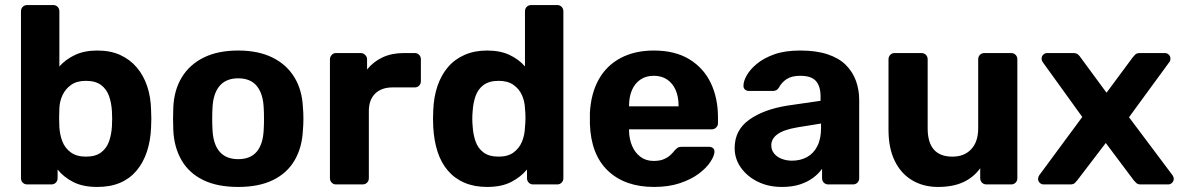

<svg xmlns="http://www.w3.org/2000/svg" viewBox="-20 -730 4685 760"><path d="M365 10Q308 10 270 -9.5Q232 -29 208 -59V-25Q208 -14 201 -7Q194 0 183 0H88Q77 0 70 -7Q63 -14 63 -25V-685Q63 -696 70 -703Q77 -710 88 -710H191Q201 -710 208 -703Q215 -696 215 -685V-467Q240 -495 277 -512.5Q314 -530 365 -530Q417 -530 455.5 -512.5Q494 -495 521 -463.5Q548 -432 562.5 -389Q577 -346 578 -294Q579 -276 579 -260.5Q579 -245 578 -226Q576 -173 561.5 -129.5Q547 -86 520.5 -54.5Q494 -23 455.5 -6.5Q417 10 365 10ZM320 -110Q358 -110 380 -126.5Q402 -143 411.5 -170Q421 -197 423 -229Q425 -260 423 -291Q421 -323 411.5 -350Q402 -377 380 -393.5Q358 -410 320 -410Q284 -410 261.5 -394Q239 -378 227.5 -353.5Q216 -329 215 -301Q214 -283 214 -264Q214 -245 215 -226Q217 -196 227 -170Q237 -144 260 -127Q283 -110 320 -110Z M923 10Q840 10 784 -17.5Q728 -45 698.5 -96Q669 -147 666 -215Q665 -235 665 -260.5Q665 -286 666 -305Q669 -374 700 -424.5Q731 -475 787 -502.5Q843 -530 923 -530Q1002 -530 1058 -502.5Q1114 -475 1145 -424.5Q1176 -374 1179 -305Q1181 -286 1181 -260.5Q1181 -235 1179 -215Q1176 -147 1146.5 -96Q1117 -45 1061 -17.5Q1005 10 923 10ZM923 -100Q972 -100 997 -130.5Q1022 -161 1024 -220Q1025 -235 1025 -260Q1025 -285 1024 -300Q1022 -358 997 -389Q972 -420 923 -420Q874 -420 848.5 -389Q823 -358 821 -300Q820 -285 820 -260Q820 -235 821 -220Q823 -161 848.5 -130.5Q874 -100 923 -100Z M1310 0Q1300 0 1293 -7Q1286 -14 1286 -25V-495Q1286 -505 1293 -512.5Q1300 -520 1310 -520H1408Q1418 -520 1425.5 -512.5Q1433 -505 1433 -495V-455Q1458 -486 1494.5 -503Q1531 -520 1579 -520H1622Q1632 -520 1639 -513Q1646 -506 1646 -495V-409Q1646 -398 1639 -391Q1632 -384 1622 -384H1534Q1490 -384 1465 -359.5Q1440 -335 1440 -290V-25Q1440 -14 1433 -7Q1426 0 1415 0Z M1908 10Q1858 10 1819 -6.5Q1780 -23 1753 -54.5Q1726 -86 1712 -129.5Q1698 -173 1695 -226Q1694 -245 1694 -260.5Q1694 -276 1695 -294Q1697 -346 1711.5 -389Q1726 -432 1752.5 -463.5Q1779 -495 1818.5 -512.5Q1858 -530 1908 -530Q1960 -530 1997 -512.5Q2034 -495 2058 -467V-685Q2058 -696 2065 -703Q2072 -710 2083 -710H2186Q2196 -710 2203 -703Q2210 -696 2210 -685V-25Q2210 -14 2203 -7Q2196 0 2186 0H2090Q2080 0 2073 -7Q2066 -14 2066 -25V-59Q2041 -29 2003 -9.5Q1965 10 1908 10ZM1954 -110Q1991 -110 2013.5 -127Q2036 -144 2046.5 -170Q2057 -196 2058 -226Q2060 -245 2060 -264Q2060 -283 2058 -301Q2057 -329 2046 -353.5Q2035 -378 2012.5 -394Q1990 -410 1954 -410Q1916 -410 1894 -393.5Q1872 -377 1862.5 -350Q1853 -323 1851 -291Q1848 -260 1851 -229Q1853 -197 1862.5 -170Q1872 -143 1894 -126.5Q1916 -110 1954 -110Z M2569 10Q2454 10 2386.5 -54Q2319 -118 2315 -240Q2315 -248 2315 -261.5Q2315 -275 2315 -283Q2319 -360 2350 -415.5Q2381 -471 2437 -500.5Q2493 -530 2568 -530Q2652 -530 2708.5 -495.5Q2765 -461 2793.5 -401.5Q2822 -342 2822 -265V-242Q2822 -232 2814.5 -225Q2807 -218 2797 -218H2470Q2470 -217 2470 -214.5Q2470 -212 2470 -210Q2471 -178 2482.5 -151.5Q2494 -125 2515.5 -109Q2537 -93 2567 -93Q2592 -93 2608 -100Q2624 -107 2634.5 -117Q2645 -127 2650 -134Q2659 -144 2664.5 -146.5Q2670 -149 2682 -149H2786Q2796 -149 2802.5 -143.5Q2809 -138 2808 -128Q2807 -112 2791.5 -88.5Q2776 -65 2746 -42.5Q2716 -20 2671.5 -5Q2627 10 2569 10ZM2470 -309H2666V-311Q2666 -347 2654.5 -373.5Q2643 -400 2621 -415Q2599 -430 2568 -430Q2537 -430 2515 -415Q2493 -400 2481.5 -373.5Q2470 -347 2470 -311Z M3075 10Q3022 10 2980 -10.5Q2938 -31 2913 -66Q2888 -101 2888 -144Q2888 -215 2945.5 -256Q3003 -297 3097 -312L3228 -331V-349Q3228 -388 3210 -409Q3192 -430 3147 -430Q3114 -430 3094 -417Q3074 -404 3063 -383Q3055 -370 3040 -370H2945Q2934 -370 2928 -376.5Q2922 -383 2923 -392Q2923 -409 2936 -432Q2949 -455 2976 -477.5Q3003 -500 3045 -515Q3087 -530 3148 -530Q3211 -530 3256 -515Q3301 -500 3328 -473Q3355 -446 3368 -410.5Q3381 -375 3381 -334V-25Q3381 -14 3374 -7Q3367 0 3356 0H3258Q3248 0 3241 -7Q3234 -14 3234 -25V-62Q3221 -43 3199 -26.5Q3177 -10 3146.5 0Q3116 10 3075 10ZM3115 -94Q3148 -94 3174 -108Q3200 -122 3215 -151Q3230 -180 3230 -224V-241L3137 -226Q3083 -217 3058 -199Q3033 -181 3033 -155Q3033 -136 3044.5 -122Q3056 -108 3075 -101Q3094 -94 3115 -94Z M3693 10Q3635 10 3590.5 -16.5Q3546 -43 3521.5 -93.5Q3497 -144 3497 -216V-495Q3497 -506 3504 -513Q3511 -520 3521 -520H3627Q3638 -520 3645 -513Q3652 -506 3652 -495V-222Q3652 -110 3750 -110Q3797 -110 3824.5 -139.5Q3852 -169 3852 -222V-495Q3852 -506 3859 -513Q3866 -520 3877 -520H3983Q3993 -520 4000 -513Q4007 -506 4007 -495V-25Q4007 -14 4000 -7Q3993 0 3983 0H3885Q3874 0 3867 -7Q3860 -14 3860 -25V-64Q3834 -28 3793 -9Q3752 10 3693 10Z M4111 0Q4102 0 4095.5 -6.5Q4089 -13 4089 -22Q4089 -25 4090.5 -29.5Q4092 -34 4095 -38L4264 -267L4109 -482Q4106 -486 4104.5 -490Q4103 -494 4103 -498Q4103 -507 4109.5 -513.5Q4116 -520 4125 -520H4229Q4241 -520 4247.5 -514Q4254 -508 4257 -503L4360 -363L4463 -502Q4467 -507 4473 -513.5Q4479 -520 4492 -520H4591Q4600 -520 4606.5 -513.5Q4613 -507 4613 -498Q4613 -494 4612 -490Q4611 -486 4607 -482L4449 -266L4620 -38Q4623 -34 4624.5 -30Q4626 -26 4626 -22Q4626 -13 4619.5 -6.5Q4613 0 4604 0H4495Q4484 0 4478 -5.5Q4472 -11 4468 -16L4357 -164L4244 -16Q4241 -12 4235 -6Q4229 0 4217 0Z"/></svg>

Font: Rubik Light SemiBold
Style: Regular
Weight: 600
Version: Version 2.300;gftools[0.9.30]